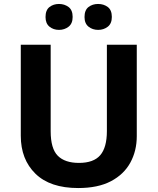

<svg xmlns="http://www.w3.org/2000/svg" viewBox="-20 -940 796 970"><path d="M671 -252Q671 -178 638.5 -118.5Q606 -59 540.5 -24.5Q475 10 375 10Q233 10 159 -62.5Q85 -135 85 -254V-714H236V-277Q236 -189 272 -153Q308 -117 379 -117Q453 -117 486.5 -156Q520 -195 520 -278V-714H671ZM210 -854Q210 -889 230 -904.5Q250 -920 277.9 -920Q305.8 -920 326.4 -904.6Q347 -889.2 347 -854.4Q347 -821 326.4 -805Q305.8 -789 277.9 -789Q250 -789 230 -805.2Q210 -821.5 210 -854ZM407 -854Q407 -889 427.1 -904.5Q447.3 -920 475.6 -920Q504 -920 524.5 -904.6Q545 -889.2 545 -854.4Q545 -821 524.4 -805Q503.9 -789 476 -789Q447.5 -789 427.3 -805.2Q407 -821.5 407 -854Z"/></svg>

Font: Noto Sans Canadian Aboriginal
Style: Regular
Weight: 400
Designer: Monotype Design Team, Typotheque's Kevin King
Foundry: Monotype Imaging Inc.
Version: Version 2.002